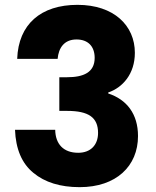

<svg xmlns="http://www.w3.org/2000/svg" viewBox="-20 -767 645 793"><path d="M118 -53C165 -14 229 6 309 6C460 6 550 -81 550 -205C550 -297 503 -356 427 -381V-385C486 -405 537 -461 537 -549C537 -661 451 -747 300 -747C149 -747 56 -667 51 -524H218C222 -569 245 -604 296 -604C343 -604 371 -576 371 -528C371 -468 325 -448 257 -448H225V-309H257C346 -309 385 -282 385 -218C385 -169 355 -136 303 -136C242 -136 209 -172 208 -231H42C45 -152 70 -92 118 -53Z"/></svg>

Font: Poppins
Style: Bold
Weight: 700
Designer: Ninad Kale (Devanagari), Jonny Pinhorn (Latin)
Foundry: Indian Type Foundry
Version: 4.004